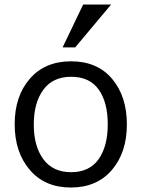

<svg xmlns="http://www.w3.org/2000/svg" viewBox="-20 -818 626 849"><path d="M44.9 0ZM256.8 -608.4 347.7 -797.9H471.2L312.5 -608.4ZM541 -267.8Q541 -143.6 474.6 -66.2Q408.2 11.2 293.2 11.2Q178.2 11.2 111.6 -66.9Q44.9 -145 44.9 -268.8Q44.9 -392.6 111.8 -469.7Q178.7 -546.9 294.4 -546.9Q410.2 -546.9 475.6 -469.5Q541 -392.1 541 -267.8ZM129.4 -267.3Q129.4 -171.4 171.6 -114Q213.9 -56.6 294.4 -56.6Q375 -56.6 415.8 -113.8Q456.5 -170.9 456.5 -268.3Q456.5 -365.7 416.3 -422.1Q376 -478.5 294.7 -478.5Q213.4 -478.5 171.4 -420.9Q129.4 -363.3 129.4 -267.3Z"/></svg>

Font: Oxygen
Style: Normal
Weight: 400
Designer: Vernon Adams
Foundry: Vernon Adams
Version: Version Release 0.2.2 webfont; ttfautohint (v0.8.52-bc40) -l